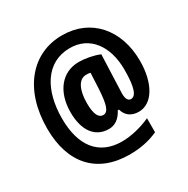

<svg xmlns="http://www.w3.org/2000/svg" viewBox="-177 -878 1096 1117"><g transform="rotate(-30 371.0 -320.0)"><path d="M704 -364C704 -575 576 -719 386 -719C181 -720 39 -553 39 -292C39 -58 162 79 381 79C453 79 515 66 572 40V-54C511 -26 440 -9 380 -9C223 -9 143 -118 143 -299C143 -489 226 -632 386 -632C519 -633 600 -524 600 -365C600 -242 580 -197 548 -197C530 -197 518 -213 518 -250C518 -263 519 -283 520 -303L528 -509C488 -526 433 -536 391 -536C279 -536 204 -445 204 -305C204 -182 259 -110 350 -110C391 -110 424 -133 448 -179H456C468 -135 501 -110 551 -110C642 -110 704 -214 704 -364ZM313 -303C313 -394 342 -450 391 -450C402 -450 411 -450 420 -447L415 -346C409 -239 396 -197 361 -197C332 -197 313 -229 313 -303Z"/></g></svg>

Font: Noto Sans Sinhala UI ExtraCondensed ExtraBold
Style: Regular
Weight: 800
Width: 2
Designer: Jelle Bosma - Monotype Design Team
Foundry: Monotype Imaging Inc.
Version: Version 2.006